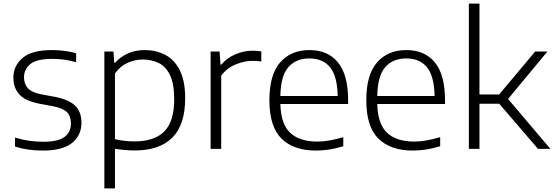

<svg xmlns="http://www.w3.org/2000/svg" viewBox="-20 -828 3082 1068"><path d="M219 9.5Q176.5 9.5 138.2 4.2Q100 -1 63.5 -12.5V-62.5Q106.5 -50 144 -44.8Q181.5 -39.5 220.5 -39.5Q303 -39.5 338.8 -66.2Q374.5 -93 374.5 -141.5Q374.5 -182 352.8 -204Q331 -226 275.5 -237L197 -251.5Q120 -267 87.2 -303.2Q54.5 -339.5 54.5 -396.5Q54.5 -462.5 106 -506Q157.5 -549.5 269.5 -549.5Q339.5 -549.5 403.5 -532V-482Q367.5 -492 336 -496.2Q304.5 -500.5 270 -500.5Q183 -500.5 148.2 -471.2Q113.5 -442 113.5 -398.5Q113.5 -363.5 133.5 -339Q153.5 -314.5 208.5 -303.5L287 -289Q365 -273.5 399 -239.2Q433 -205 433 -145.5Q433 -74 380 -32.2Q327 9.5 219 9.5Z M560.5 220V-541.5H611L616 -478.5H620Q648 -511 690.5 -530.2Q733 -549.5 784.5 -549.5Q847.5 -549.5 898.5 -523.2Q949.5 -497 979.8 -438Q1010 -379 1010 -281Q1010 -134.5 938.8 -62.8Q867.5 9 729 9Q700 9 671.5 6.2Q643 3.5 619.5 0V220ZM729 -41.5Q839.5 -41.5 894.2 -97.2Q949 -153 949 -275.5Q949 -360 926.5 -408.2Q904 -456.5 864.2 -476.8Q824.5 -497 774 -497Q731.5 -497 690.5 -479Q649.5 -461 619.5 -419.5V-54Q668.5 -41.5 729 -41.5Z M1151.5 0V-541.5H1201.5L1206.5 -468.5H1211Q1242 -505.5 1289 -525.8Q1336 -546 1384.5 -546Q1411 -546 1433.5 -542V-486Q1421.5 -488 1409 -488.8Q1396.5 -489.5 1382.5 -489.5Q1340.5 -489.5 1291.5 -469.8Q1242.5 -450 1210.5 -407.5V0Z M1738.5 9.5Q1613 9.5 1545.8 -57Q1478.5 -123.5 1478.5 -270.5Q1478.5 -412.5 1538.5 -481Q1598.5 -549.5 1701.5 -549.5Q1803.5 -549.5 1860 -480.8Q1916.5 -412 1916.5 -269.5V-249.5H1539.5Q1542.5 -137 1594.8 -88.8Q1647 -40.5 1745 -40.5Q1778.5 -40.5 1814.2 -47Q1850 -53.5 1889.5 -65V-14.5Q1811.5 9.5 1738.5 9.5ZM1701 -503Q1627 -503 1584.2 -454.8Q1541.5 -406.5 1539.5 -294H1858.5Q1856 -406 1815.5 -454.5Q1775 -503 1701 -503Z M2277.5 9.5Q2152 9.5 2084.8 -57Q2017.5 -123.5 2017.5 -270.5Q2017.5 -412.5 2077.5 -481Q2137.5 -549.5 2240.5 -549.5Q2342.5 -549.5 2399 -480.8Q2455.5 -412 2455.5 -269.5V-249.5H2078.5Q2081.5 -137 2133.8 -88.8Q2186 -40.5 2284 -40.5Q2317.5 -40.5 2353.2 -47Q2389 -53.5 2428.5 -65V-14.5Q2350.5 9.5 2277.5 9.5ZM2240 -503Q2166 -503 2123.2 -454.8Q2080.5 -406.5 2078.5 -294H2397.5Q2395 -406 2354.5 -454.5Q2314 -503 2240 -503Z M2588 0V-808H2647V-302.5H2756.5L2957 -541.5H3025L2806 -277.5L3041.5 0H2972.5L2757 -251H2647V0Z"/></svg>

Font: Encode Sans Semi Expanded Light
Style: Regular
Weight: 300
Width: 6
Designer: Multiple Designers
Foundry: Impallari Type
Version: Version 3.000; ttfautohint (v1.8.3) -l 8 -r 50 -G 200 -x 14 